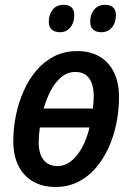

<svg xmlns="http://www.w3.org/2000/svg" viewBox="-20 -760 543 790"><path d="M208.5 9.3Q154.8 9.3 116 -13.2Q77.1 -35.6 55.9 -77.9Q34.7 -120.1 34.7 -178.7Q34.7 -231.9 45.4 -284.9Q56.2 -337.9 77.4 -385.7Q98.6 -433.6 130.1 -470.5Q161.6 -507.3 203.6 -528.6Q245.6 -549.8 297.4 -549.8Q352.1 -549.8 390.4 -526.9Q428.7 -503.9 449.2 -461.7Q469.7 -419.4 469.7 -360.8Q469.7 -307.1 459.2 -254.2Q448.7 -201.2 427.5 -153.8Q406.2 -106.4 375 -69.8Q343.8 -33.2 302 -12Q260.3 9.3 208.5 9.3ZM217.3 -76.7Q241.2 -76.7 261.7 -89.4Q282.2 -102.1 299.1 -124.3Q315.9 -146.5 328.4 -175Q340.8 -203.6 348.1 -235.4H144Q141.6 -219.2 140.4 -203.6Q139.2 -188 139.2 -174.8Q139.2 -127.4 159.2 -102.1Q179.2 -76.7 217.3 -76.7ZM159.7 -313.5H362.3Q363.8 -326.7 364.7 -339.6Q365.7 -352.5 365.7 -364.3Q365.7 -411.1 346.9 -437.5Q328.1 -463.9 289.6 -463.9Q258.3 -463.9 232.9 -443.1Q207.5 -422.4 189.5 -388.4Q171.4 -354.5 159.7 -313.5ZM397 -627.4Q376 -627.4 363.5 -638.2Q351.1 -648.9 351.1 -670.9Q351.1 -699.7 367.2 -720Q383.3 -740.2 413.1 -740.2Q433.1 -740.2 445.1 -729.7Q457 -719.2 457 -697.8Q457 -666.5 440.4 -647Q423.8 -627.4 397 -627.4ZM226.6 -627.4Q205.6 -627.4 193.1 -638.2Q180.7 -648.9 180.7 -670.9Q180.7 -699.7 196.5 -720Q212.4 -740.2 242.2 -740.2Q255.9 -740.2 265.4 -735.6Q274.9 -731 280.3 -721.7Q285.6 -712.4 285.6 -697.8Q285.6 -666.5 269.3 -647Q252.9 -627.4 226.6 -627.4Z"/></svg>

Font: Open Sans SemiCondensed SemiBold
Style: Italic
Weight: 600
Width: 4
Italic angle: -12°
Designer: Monotype Design Team
Foundry: Monotype Imaging Inc.
Version: Version 3.000